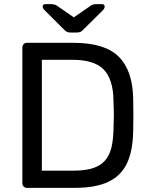

<svg xmlns="http://www.w3.org/2000/svg" viewBox="-20 -907 728 927"><path d="M87.9 -22.9V-675.8Q87.9 -687 94 -693.6Q100.1 -700.2 109.9 -700.2H335.9Q486.8 -700.2 554 -632.6Q621.1 -564.9 623 -429.2Q624 -400.4 624 -351.1Q624 -302.2 623 -272Q621.1 -176.8 592.5 -117.4Q564 -58.1 502.9 -29.1Q441.9 0 340.8 0H109.9Q100.1 0 94 -6.6Q87.9 -13.2 87.9 -22.9ZM182.1 -83H335.9Q405.8 -83 447.3 -102.5Q488.8 -122.1 507.3 -163.6Q525.9 -205.1 527.8 -275.9Q529.8 -335.9 529.8 -351.1Q529.8 -367.2 527.8 -424.8Q525.9 -524.9 480.5 -571.5Q435.1 -618.2 331.1 -618.2H182.1ZM186 -875Q186 -887.2 200.2 -887.2H226.1Q242.2 -887.2 254.4 -879.9L336.4 -823.2L418.5 -879.9Q428.2 -886.7 445.3 -887.2H471.2Q485.4 -887.2 485.4 -875Q485.4 -866.2 475.1 -856L383.3 -765.1Q374.5 -755.4 367.4 -752.7Q360.4 -750 351.1 -750H321.3Q311 -750 304.7 -752.4Q298.3 -754.9 288.1 -765.1L197.3 -856Q186 -865.7 186 -875Z"/></svg>

Font: Rubik AZ
Style: Regular
Weight: 400
Designer: Hubert and Fischer
Foundry: Hubert & Fischer
Version: Version 2.000